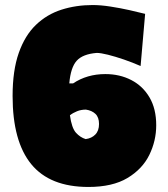

<svg xmlns="http://www.w3.org/2000/svg" viewBox="-20 -726 668 762"><path d="M331 16Q178 16 104 -74.5Q30 -165 30 -345Q30 -446.5 54.5 -516Q79 -585.5 122.5 -627.2Q166 -669 223.8 -687.5Q281.5 -706 348 -706Q379.5 -706 418.2 -700Q457 -694 493.8 -685.8Q530.5 -677.5 556 -671L538 -464Q506 -478 471.8 -489.8Q437.5 -501.5 408.5 -508.8Q379.5 -516 364 -516Q308.5 -511.5 284.5 -485Q260.5 -458.5 255 -395H270Q325.5 -432 398 -432Q455.5 -432 501.2 -408.2Q547 -384.5 573.5 -339.2Q600 -294 600 -229Q600 -167 572.5 -111Q545 -55 485.8 -19.5Q426.5 16 331 16ZM321 -291Q302 -291 285.8 -284.5Q269.5 -278 257.5 -268.5Q264.5 -218 281.5 -199.2Q298.5 -180.5 320 -174Q343.5 -177 358.2 -192Q373 -207 373 -234Q373 -260.5 358.8 -274Q344.5 -287.5 321 -291Z"/></svg>

Font: Commissioner Flair Black
Style: Regular
Weight: 900
Designer: Kostas Bartsokas
Foundry: Kostas Bartsokas
Version: Version 1.000; ttfautohint (v1.8.3)